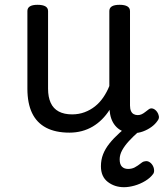

<svg xmlns="http://www.w3.org/2000/svg" viewBox="-20 -535 685 799"><path d="M269 17Q211 17 172 -3.5Q133 -24 113.5 -64.5Q94 -105 94 -166V-489Q94 -502 104.5 -508.5Q115 -515 136 -515Q158 -515 169 -508.5Q180 -502 180 -489V-166Q180 -131 191 -107Q202 -83 224.5 -71Q247 -59 280 -59Q308 -59 332 -68Q356 -77 375.5 -92.5Q395 -108 410 -130Q425 -152 435 -177V-489Q435 -502 445.5 -508.5Q456 -515 478 -515Q499 -515 510 -508.5Q521 -502 521 -489V-96Q521 -82 525 -73Q529 -64 536.5 -60Q544 -56 553 -56Q562 -56 569.5 -59.5Q577 -63 584.5 -69Q592 -75 599 -80Q607 -86 616.5 -83Q626 -80 634 -69Q639 -62 641 -52Q643 -42 636 -33Q626 -18 610 -6.5Q594 5 575 12Q556 19 536 19Q512 19 494.5 12.5Q477 6 465 -6Q453 -18 446 -34Q439 -50 437 -69L436 -78Q422 -56 404.5 -38.5Q387 -21 366 -8.5Q345 4 320.5 10.5Q296 17 269 17ZM496 244Q457 244 428.5 222Q400 200 400 157Q400 130 409 107Q418 84 435.5 62Q453 40 478.5 17Q504 -6 538 -32L600 -33V-24Q577 -5 555.5 14Q534 33 516.5 52Q499 71 488.5 90Q478 109 478 128Q478 149 487.5 158.5Q497 168 513 168Q528 168 540 162Q552 156 571 141Q578 136 588 135.5Q598 135 608 144Q618 154 620.5 167Q623 180 618 188Q606 205 584.5 218Q563 231 539.5 237.5Q516 244 496 244Z"/></svg>

Font: Playwrite DE Grund
Style: Regular
Weight: 400
Designer: Veronika Burian, José Scaglione
Foundry: TypeTogether
Version: Version 1.002